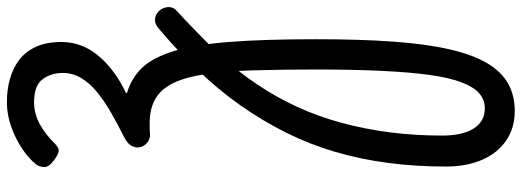

<svg xmlns="http://www.w3.org/2000/svg" viewBox="-499 -60 1516 558"><g transform="rotate(-90 259.0 219.0)"><path d="M215 957Q166 957 129.5 932Q93 907 73.5 862Q54 817 54 757Q54 669 64.5 589Q75 509 96.5 435.5Q118 362 152 293.5Q186 225 232 159.5Q278 94 339 31L380 97Q333 149 295 205Q257 261 228.5 322.5Q200 384 181.5 452Q163 520 153.5 593Q144 666 144 746Q144 805 164.5 837.5Q185 870 223 870Q248 870 266.5 854Q285 838 298.5 803Q312 768 320 711Q328 654 332 571.5Q336 489 336 380Q336 274 333.5 194Q331 114 322.5 57.5Q314 1 297 -34.5Q280 -70 251.5 -87Q223 -104 180 -104Q173 -104 165.5 -104Q158 -104 150 -103Q136 -102 125.5 -109.5Q115 -117 111 -129Q107 -141 113 -154.5Q119 -168 139 -178Q177 -197 211 -216.5Q245 -236 271 -257.5Q297 -279 311.5 -303.5Q326 -328 326 -356Q326 -391 307.5 -415.5Q289 -440 241 -440Q207 -440 176.5 -423Q146 -406 120 -379Q108 -367 98 -368.5Q88 -370 71 -383Q52 -397 52.5 -411Q53 -425 61 -435Q78 -456 106.5 -475Q135 -494 170 -506.5Q205 -519 241 -519Q276 -519 307.5 -510.5Q339 -502 363.5 -483.5Q388 -465 402 -434.5Q416 -404 416 -360Q416 -332 406.5 -305.5Q397 -279 378 -255.5Q359 -232 331.5 -211Q304 -190 268 -173V-170Q311 -157 340.5 -126.5Q370 -96 389 -35.5Q408 25 416 125.5Q424 226 424 380Q424 508 417 604.5Q410 701 394.5 768Q379 835 354.5 876.5Q330 918 295.5 937.5Q261 957 215 957ZM359 10Q386 -17 413.5 -41.5Q441 -66 459 -81Q473 -91 486.5 -88Q500 -85 508.5 -74Q517 -63 517.5 -49Q518 -35 505 -24Q482 -3 452.5 25.5Q423 54 396 81Z"/></g></svg>

Font: Playwrite ID
Style: Regular
Weight: 400
Designer: Veronika Burian, José Scaglione
Foundry: TypeTogether
Version: Version 1.002